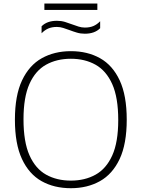

<svg xmlns="http://www.w3.org/2000/svg" viewBox="-20 -1032 784 1062"><path d="M372 9Q279.5 9 210 -30Q140.5 -69 101.5 -152.5Q62.5 -236 62.5 -370Q62.5 -504 102 -587.5Q141.5 -671 211.2 -710Q281 -749 372 -749Q464 -749 533.5 -710Q603 -671 642 -587.5Q681 -504 681 -370Q681 -236 641.8 -152.5Q602.5 -69 532.8 -30Q463 9 372 9ZM372 -33Q449.5 -33 508.5 -65.8Q567.5 -98.5 600.8 -172Q634 -245.5 634 -368Q634 -492.5 600.8 -566.8Q567.5 -641 508.5 -674Q449.5 -707 372 -707Q294 -707 235 -674.2Q176 -641.5 143 -568Q110 -494.5 110 -372Q110 -247.5 143 -173.2Q176 -99 235 -66Q294 -33 372 -33ZM449 -845.5Q425.5 -845.5 404.8 -851.8Q384 -858 364.5 -865.5Q346.5 -872 329.5 -877.5Q312.5 -883 294.5 -883Q267.5 -883 247.5 -874.5Q227.5 -866 210 -848V-886.5Q240 -917 295 -917Q318.5 -917 339.2 -910.8Q360 -904.5 379.5 -897Q397.5 -890.5 414.5 -885Q431.5 -879.5 449.5 -879.5Q476.5 -879.5 496.5 -888Q516.5 -896.5 534 -914.5V-876Q504 -845.5 449 -845.5ZM225.5 -977V-1012.5H518.5V-977Z"/></svg>

Font: Encode Sans Semi Expanded ExtraLight
Style: Regular
Weight: 200
Width: 6
Designer: Multiple Designers
Foundry: Impallari Type
Version: Version 3.000; ttfautohint (v1.8.3) -l 8 -r 50 -G 200 -x 14 